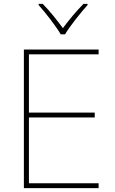

<svg xmlns="http://www.w3.org/2000/svg" viewBox="-20 -969 590 989"><path d="M293 -792H315C339 -833 394 -902 431 -943V-949H410C373 -912 332 -862 304 -824C276 -862 237 -912 200 -949H179V-943C216 -902 269 -833 293 -792ZM488 0V-25H129V-364H468V-389H129V-689H488V-714H103V0Z"/></svg>

Font: Noto Sans Gurmukhi Thin
Style: Regular
Weight: 100
Designer: Jelle Bosma - Monotype Design Team
Foundry: Monotype Imaging Inc.
Version: Version 2.004